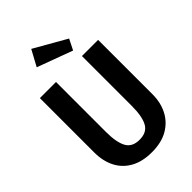

<svg xmlns="http://www.w3.org/2000/svg" viewBox="-277 -1039 1154 1154"><g transform="rotate(-45 300.0 -462.0)"><path d="M547.5 -691.5V-229Q547.5 -158.5 518.8 -103.2Q490 -48 435 -16.5Q380 15 299.5 15Q218.5 15 163.5 -15.8Q108.5 -46.5 80.5 -101.5Q52.5 -156.5 52.5 -229V-691.5H189.5V-267.5Q189.5 -179 213.5 -134.8Q237.5 -90.5 299.5 -90.5Q362 -90.5 386 -134.8Q410 -179 410 -267.5V-691.5ZM225 -937.5 430 -820.5 396 -752.5 170 -836Z"/></g></svg>

Font: Fira Code Light SemiBold
Style: Regular
Weight: 600
Monospace: yes
Version: Version 5.002